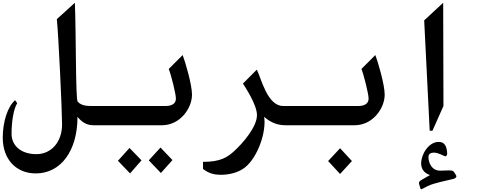

<svg xmlns="http://www.w3.org/2000/svg" viewBox="-20 -910 3540 1395"><path d="M240 350C422 350 543 186 543 -61C586 -8 627 0 662 0H700V-140H662C624 -140 574 -137 544 -172C529 -190 533 -672 524 -890L393 -771C405 -658 431 -101 431 -7C431 123 352 210 244 210C136 210 64 151 64 62C64 -32 80 -121 105 -160L90 -182C36 -136 0 -27 0 91C0 246 96 350 240 350Z M700 0H1157C1289 0 1375 -124 1375 -222C1375 -296 1326 -461 1307 -510L1206 -409C1225 -361 1257 -230 1258 -196C1260 -155 1224 -140 1186 -140H700ZM1149 347 1233 253 1146 162 1061 255ZM925 350 1008 255 921 165 837 258Z M1585 360C1644 360 1710 345 1758 308C1855 233 1917 42 1899 -61C1953 -15 2001 0 2057 0H2100V-140H2037C1922 -140 1878 -341 1846 -404L1745 -303C1759 -280 1847 -151 1847 -73C1847 11 1746 130 1678 191C1632 232 1583 266 1455 266V317C1499 353 1544 360 1585 360Z M2100 0H2557C2689 0 2775 -124 2775 -222C2775 -296 2726 -461 2707 -510L2606 -409C2625 -361 2657 -230 2658 -196C2660 -155 2624 -140 2586 -140H2100ZM2451 354 2537 260 2451 167 2364 260Z M3102 40H3122L3202 -140L3200 -890L3062 -762ZM3045 464C3113 427 3122 425 3274 390C3286 387 3301 378 3294 364L3283 346C3274 331 3268 328 3242 328C3221 328 3193 330 3179 330C3111 330 3093 264 3093 232C3093 213 3103 199 3134 199C3166 199 3210 226 3215 226C3222 226 3229 219 3229 204C3226 151 3210 121 3167 121C3095 121 3040 210 3040 277C3040 313 3056 345 3104 362L3043 397C3031 404 3024 410 3024 420C3024 426 3026 430 3032 450C3033 455 3036 469 3045 464Z"/></svg>

Font: Kawkab Mono
Style: Bold
Weight: 700
Monospace: yes
Designer: Abdullah Arif
Foundry: Abdullah Arif
Version: Version 1.000;PS 000.500;hotconv 1.0.88;makeotf.lib2.5.64775